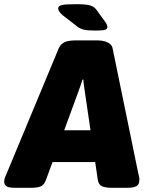

<svg xmlns="http://www.w3.org/2000/svg" viewBox="-60 -895 693 917"><path d="M13 2Q-20 2 -30 -6Q-40 -14 -40 -28Q-40 -38 -35.5 -49.5Q-31 -61 -25 -74L220 -663Q227 -679 238.5 -687.5Q250 -696 265.5 -699Q281 -702 297 -702H409Q426 -702 441 -697.5Q456 -693 466 -684.5Q476 -676 478 -663L599 -74Q602 -61 604.5 -49.5Q607 -38 605 -28Q604 -14 591.5 -6Q579 2 545 2H474Q445 2 428 -5Q411 -12 407 -37L346 -451Q344 -467 341.5 -483Q339 -499 338 -515H334Q329 -499 323.5 -483Q318 -467 312 -451L160 -37Q151 -12 135 -5Q119 2 86 2ZM129 -121V-273H471V-121ZM397 -749Q357 -749 339.5 -753.5Q322 -758 308 -769L241 -821Q228 -832 223 -840Q218 -848 218 -855Q218 -867 236 -871Q254 -875 306 -875Q353 -875 372.5 -868.5Q392 -862 403 -845L443 -790Q450 -780 451.5 -774.5Q453 -769 453 -766Q453 -757 442.5 -753Q432 -749 397 -749Z"/></svg>

Font: Asap Black
Style: Italic
Weight: 900
Italic angle: -6°
Designer: Pablo Cosgaya
Foundry: Omnibus-Type
Version: Version 3.001